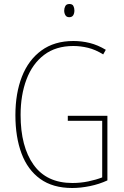

<svg xmlns="http://www.w3.org/2000/svg" viewBox="-20 -930 620 960"><path d="M319 -351H517V-28Q476 -9 429.5 0.5Q383 10 341 10Q244 10 181 -35.5Q118 -81 87.5 -163Q57 -245 57 -354Q57 -463 89.5 -546.5Q122 -630 187 -677.5Q252 -725 347 -725Q389 -725 429 -715Q469 -705 509 -681L496 -658Q457 -682 420 -691Q383 -700 347 -700Q259 -700 200.5 -655.5Q142 -611 112.5 -533Q83 -455 83 -355Q83 -197 148 -106Q213 -15 342 -15Q383 -15 421.5 -23Q460 -31 491 -43V-326H319ZM327 -910Q342 -910 347 -900Q352 -890 352 -878Q352 -863 346 -853.5Q340 -844 326 -844Q313 -844 307 -854Q301 -864 301 -877Q301 -889 306.5 -899.5Q312 -910 327 -910Z"/></svg>

Font: Noto Sans Georgian Condensed Thin
Style: Regular
Weight: 100
Width: 3
Designer: Monotype Design Team, Akaki Razmadze
Foundry: Google LLC
Version: Version 2.005; ttfautohint (v1.8.4.7-5d5b)